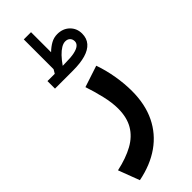

<svg xmlns="http://www.w3.org/2000/svg" viewBox="-323 -693 986 986"><g transform="rotate(-45 169.5 -200.5)"><path d="M177.7 -430.7 158.2 -430.2Q175.7 -455.3 192.6 -473Q209.6 -490.7 225.6 -500.3Q241.7 -510 255.9 -510Q272.5 -510 282 -500.3Q291.5 -490.7 291.5 -475.1Q291.5 -461.7 280.2 -451.7Q268.8 -441.6 243.7 -436.1Q218.6 -430.7 177.7 -430.7ZM100.3 -430.2H47.4V-375.5H178.2Q231.9 -375.5 269.3 -386.3Q306.6 -397.1 326.3 -419.6Q346 -442.2 346 -476.6Q346 -514.8 320.1 -540.1Q294.2 -565.4 253.4 -565.4Q228.9 -565.4 207.3 -553.6Q185.7 -541.7 165.3 -521.8V-667.5H112.8V-451.2Q110.3 -446.3 106.9 -441Q103.6 -435.7 100.3 -430.2ZM23.2 265.3Q115.9 247 182 200.6Q248.1 154.2 283.3 81.7Q318.5 9.2 318.5 -87.3Q318.5 -141 308.7 -198.8Q298.9 -256.5 280.4 -308.9L163.3 -270.4Q179.4 -222.8 191.9 -170.1Q204.5 -117.4 204.5 -73.8Q204.5 -9.5 178.7 34.5Q152.9 78.5 102.8 106.2Q52.6 134 -20.5 149.9Z"/></g></svg>

Font: Vazirmatn
Style: Regular
Weight: 400
Designer: Saber Rastikerdar
Foundry: Saber Rastikerdar
Version: Version 33.003;September 2, 2022;FontCreator 14.0.0.2862 64-